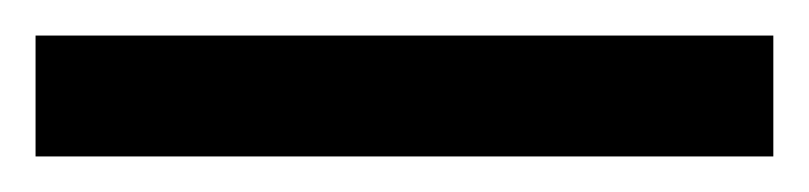

<svg xmlns="http://www.w3.org/2000/svg" viewBox="-22 70 455 108"><path d="M413 158H-2V90H413Z"/></svg>

Font: Noto Sans Bamum
Style: Regular
Weight: 400
Designer: Monotype Design Team
Foundry: Monotype Imaging Inc.
Version: Version 2.001